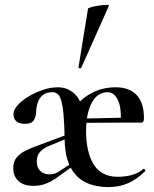

<svg xmlns="http://www.w3.org/2000/svg" viewBox="-20 -751 630 783"><path d="M421 12Q372 12 333 -5.5Q294 -23 270.5 -63.5Q247 -104 244 -170Q243 -239 239 -284.5Q235 -330 225.5 -352.5Q216 -375 194 -375Q170 -375 156 -364.5Q142 -354 135 -335.5Q128 -317 127 -291Q127 -277 118.5 -261.5Q110 -246 81 -246Q59 -246 47 -256Q35 -266 35 -286Q35 -303 52 -322Q69 -341 96.5 -357.5Q124 -374 155 -384.5Q186 -395 216 -395Q255 -395 283 -369.5Q311 -344 316 -299Q318 -287 321.5 -274.5Q325 -262 328 -247Q331 -232 331 -215Q331 -177 338 -143.5Q345 -110 359.5 -84.5Q374 -59 399 -44.5Q424 -30 460 -30Q490 -30 516.5 -37Q543 -44 565 -62Q567 -64 570.5 -60Q574 -56 572 -53Q536 -18 500.5 -3Q465 12 421 12ZM296 -250 295 -267 484 -271V-251ZM331 -215 275 -299Q303 -343 349 -369Q395 -395 452 -395Q508 -395 537.5 -363Q567 -331 567 -271Q567 -261 565 -256Q563 -251 554 -251H472Q476 -312 460.5 -343.5Q445 -375 419 -375Q377 -375 354 -331.5Q331 -288 331 -215ZM117 7Q76 7 55 -13Q34 -33 34 -65Q34 -92 48 -109Q62 -126 87 -138Q112 -150 144 -161L251 -201L255 -187L180 -156Q158 -147 144 -132.5Q130 -118 130 -93Q130 -68 144 -54Q158 -40 181 -40Q191 -40 201 -42.5Q211 -45 222 -53L278 -89L279 -75L207 -23Q184 -8 163 -0.5Q142 7 117 7ZM311 -474Q310 -471 304.5 -472.5Q299 -474 300 -476L339 -716Q341 -719 354.5 -722.5Q368 -726 385 -728.5Q402 -731 414 -731Q426 -731 424 -727Z"/></svg>

Font: Cormorant Garamond Light SemiBold
Style: Regular
Weight: 600
Version: Version 4.001